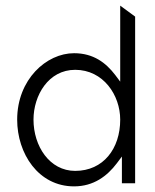

<svg xmlns="http://www.w3.org/2000/svg" viewBox="-20 -651 550 682"><path d="M41 -226C41 -106 116 11 243 11C313 11 361 -26 395 -71L413 -95V0H460V-592L407 -631V-361L389 -385C356 -428 312 -462 243 -462C145 -462 41 -369 41 -226ZM99 -226C99 -312 152 -403 247 -403C347 -403 407 -313 407 -226C407 -123 347 -44 247 -44C156 -44 99 -132 99 -226Z"/></svg>

Font: Charger Sport
Style: ExLit
Weight: 200
Designer: Jasper
Foundry: Cannot Into Space Fonts
Version: Version 1.1